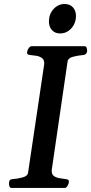

<svg xmlns="http://www.w3.org/2000/svg" viewBox="-20 -919 446 939"><path d="M23.9 -21Q23.9 -30.8 27.3 -36.6Q30.8 -42.5 41.5 -43Q65.4 -44.4 90.3 -51.3Q115.2 -58.1 117.2 -74.2L195.8 -602.5Q196.3 -605.5 196.3 -610.4Q196.3 -627.4 184.8 -635.5Q173.3 -643.6 157.2 -646.2Q141.1 -648.9 127.4 -649.9Q112.3 -651.4 112.3 -660.2Q112.3 -661.6 112.8 -663.8Q113.3 -666 113.3 -668Q113.8 -673.3 120.1 -683.1Q126.5 -692.9 134.8 -692.9H394Q401.9 -692.9 404.3 -683.6Q406.7 -674.3 406.2 -668.9Q404.3 -651.4 386.7 -649.9Q362.3 -647.9 337.6 -641.6Q313 -635.3 310.5 -618.7L233.4 -90.3Q232.9 -86.9 232.9 -82.5Q232.9 -65.4 244.4 -57.6Q255.9 -49.8 272 -47.4Q288.1 -44.9 301.8 -43Q309.6 -42 313.2 -39.8Q316.9 -37.6 316.9 -31.2Q316.9 -27.8 316.4 -24.9Q315.4 -19.5 310.1 -9.8Q304.7 0 296.4 0H36.1Q28.8 0 26.4 -7.3Q23.9 -14.6 23.9 -21ZM274.4 -755.4Q248.5 -755.4 233.9 -772Q219.2 -788.6 219.2 -814Q219.2 -849.6 241.7 -874.5Q264.2 -899.4 295.9 -899.4Q321.8 -899.4 336.7 -883.1Q351.6 -866.7 351.6 -840.8Q351.6 -817.4 341.3 -798.1Q331.1 -778.8 313.5 -767.1Q295.9 -755.4 274.4 -755.4Z"/></svg>

Font: Gelasio Medium
Style: Italic
Weight: 500
Italic angle: -8.5°
Designer: Eben Sorkin
Foundry: Eben Sorkin
Version: Version 1.008